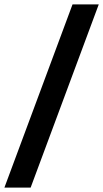

<svg xmlns="http://www.w3.org/2000/svg" viewBox="-67 -740 468 871"><path d="M-47 111H72L381 -720H262Z"/></svg>

Font: Fixel Display SemiBold
Style: Italic
Weight: 600
Italic angle: -10°
Designer: AlfaBravo + MacPaw
Foundry: Kyrylo Tkachov, Marchela Mozhyna, Serhii Makarenko, Maria Weinstein, Zakhar Kryvoshyya
Version: Version 1.210;Glyphs 3.2 (3217)